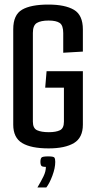

<svg xmlns="http://www.w3.org/2000/svg" viewBox="-20 -645 418 841"><path d="M193 5Q116 5 77 -18.5Q38 -42 38 -99V-517Q38 -580 76.5 -602.5Q115 -625 192 -625Q265 -625 304 -602Q343 -579 343 -516V-419L257 -414V-500Q257 -534 241.5 -544.5Q226 -555 193 -555Q159 -555 141.5 -544.5Q124 -534 124 -501V-112Q124 -83 142.5 -74.5Q161 -66 194 -66Q225 -66 242.5 -74.5Q260 -83 260 -112V-261H178L184 -333H343V-99Q343 -42 304 -18.5Q265 5 193 5ZM144 176Q160 149 170.5 127.5Q181 106 181 86Q164 86 160.5 80.5Q157 75 157 65Q157 51 161.5 45.5Q166 40 191 40Q214 40 218 45Q222 50 222 64Q222 91 209.5 124.5Q197 158 183 176Z"/></svg>

Font: Smooch Sans SemiBold
Style: Bold
Weight: 600
Designer: Robert E. Leuschke
Foundry: Robert E. Leuschke
Version: Version 1.010; ttfautohint (v1.8.3)